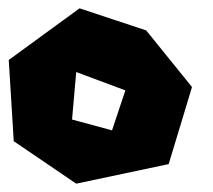

<svg xmlns="http://www.w3.org/2000/svg" viewBox="-20 -441 512 461"><path d="M249 -128 153 -154 163 -268 281 -224ZM1 -297 13 -102 163 0 385 -47 441 -232 331 -368 171 -421Z"/></svg>

Font: Super Mario
Style: Regular
Weight: 400
Version: Version 1.0